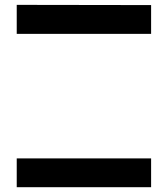

<svg xmlns="http://www.w3.org/2000/svg" viewBox="-20 -781 700 801"><path d="M49.8 0Q49.8 -40 49.8 -120.1Q236.3 -120.1 610.4 -120.1Q610.4 -80.1 610.4 0Q423.8 0 49.8 0ZM49.8 -760.7Q49.8 -720.7 49.8 -639.6Q236.3 -639.6 610.4 -639.6Q610.4 -679.7 610.4 -759.8Q423.8 -759.8 49.8 -760.7Z"/></svg>

Font: Alibu-Mazigh Belqasem 1
Style: Bold
Weight: 400
Designer: Mazigh Mubarik Belqasem
Version: Version 1.0